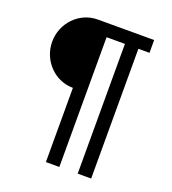

<svg xmlns="http://www.w3.org/2000/svg" viewBox="-151 -810 958 1072"><g transform="rotate(20 328.5 -274.5)"><path d="M245 149H325V-622H434V149H514V-622H580V-698H245C135 -698 48 -605 48 -495C48 -385 135 -292 245 -292Z"/></g></svg>

Font: IBM Plex Thai Looped Text
Style: Regular
Weight: 450
Designer: Mike Abbink, Paul van der Laan, Pieter van Rosmalen, Ben Mitchell, Mark Frömberg
Foundry: Bold Monday
Version: Version 1.0